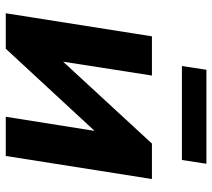

<svg xmlns="http://www.w3.org/2000/svg" viewBox="-55 -681 736 666"><g transform="rotate(90 313.0 -348.0)"><path d="M26 0ZM26 0 106 -507H242L194 -199L478 -507H601L521 0H385L434 -308L149 0ZM209 -611 222 -696H548L535 -611Z"/></g></svg>

Font: Winston
Style: Bold Italic
Weight: 700
Italic angle: -9°
Designer: Original fonts by Vernon Adams / Changes by Cristiano Sobral
Foundry: Original fonts by Vernon Adams / Changes by Cristiano Sobral
Version: Version 2.503;July 17, 2020;FontCreator 13.0.0.2655 64-bit